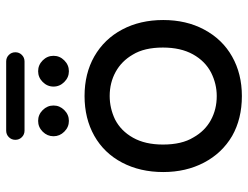

<svg xmlns="http://www.w3.org/2000/svg" viewBox="-112 -696 818 634"><g transform="rotate(-90 297.0 -379.0)"><path d="M152.3 -737.3Q152.3 -750 161.1 -758.8Q169.9 -767.6 182.6 -767.6H411.1Q423.8 -767.6 432.6 -758.8Q441.4 -750 441.4 -737.3Q441.4 -724.6 432.6 -715.8Q423.8 -707 411.1 -707H182.6Q169.9 -707 161.1 -715.8Q152.3 -724.6 152.3 -737.3ZM164.1 -611.3Q164.1 -631.8 179.2 -647Q194.3 -662.1 214.8 -662.1Q235.4 -662.1 250.5 -647Q265.6 -631.8 265.6 -611.3Q265.6 -590.8 250.5 -575.7Q235.4 -560.5 214.8 -560.5Q194.3 -560.5 179.2 -575.7Q164.1 -590.8 164.1 -611.3ZM328.1 -611.3Q328.1 -631.8 343.3 -647Q358.4 -662.1 378.9 -662.1Q399.4 -662.1 414.6 -647Q429.7 -631.8 429.7 -611.3Q429.7 -590.8 414.6 -575.7Q399.4 -560.5 378.9 -560.5Q358.4 -560.5 343.3 -575.7Q328.1 -590.8 328.1 -611.3ZM165 -21.5Q108.4 -54.7 77.1 -114.3Q45.9 -173.8 45.9 -249Q45.9 -325.2 77.1 -384.8Q108.4 -444.3 165.5 -476.6Q222.7 -508.8 296.9 -508.8Q371.1 -508.8 427.7 -476.6Q485.4 -443.4 516.6 -384.3Q547.9 -325.2 547.9 -249Q547.9 -172.9 516.6 -114.3Q484.4 -53.7 427.2 -21.5Q370.1 10.7 296.9 10.7Q221.7 10.7 165 -21.5ZM374 -90.8Q412.1 -110.4 434.6 -150.9Q457 -191.4 457 -250Q457 -311.5 433.6 -349.6Q412.1 -386.7 376.5 -406.2Q340.8 -425.8 296.9 -425.8Q256.8 -425.8 219.7 -408.2Q181.6 -388.7 159.2 -348.6Q136.7 -308.6 136.7 -250Q136.7 -187.5 160.2 -149.4Q181.6 -111.3 217.3 -91.8Q252.9 -72.3 296.9 -72.3Q336.9 -72.3 374 -90.8Z"/></g></svg>

Font: FakePearl
Style: Regular
Weight: 400
Version: Version 1.2